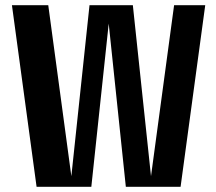

<svg xmlns="http://www.w3.org/2000/svg" viewBox="-20 -720 831 740"><path d="M121 0H332L399 -629L465 0H676L771 -700H651L562 -41L492 -700H325L255 -41L166 -700H26Z"/></svg>

Font: Tanklager Original
Style: Regular
Weight: 400
Designer: Ariel Martín Pérez
Foundry: Tunera Type Foundry
Version: Version 1.000;Glyphs 3.3 (3310)